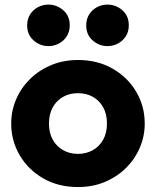

<svg xmlns="http://www.w3.org/2000/svg" viewBox="-20 -780 663 816"><path d="M311.4 15Q228 15 164 -21.8Q100 -58.6 63.8 -120Q27.6 -181.4 27.6 -255Q27.6 -308.5 48.3 -357.2Q69 -405.9 107 -443.6Q145 -481.2 197 -503.1Q249 -525 311.4 -525Q394.8 -525 458.8 -488.2Q522.8 -451.4 558.9 -390Q595.1 -328.6 595.1 -255Q595.1 -201.5 574.4 -152.8Q553.8 -104.1 515.8 -66.4Q477.8 -28.8 425.9 -6.9Q374.1 15 311.4 15ZM311.4 -126Q346.5 -126 374.4 -141.8Q402.4 -157.5 418.5 -186.4Q434.6 -215.2 434.6 -255Q434.6 -294.8 418.7 -323.7Q402.8 -352.6 374.8 -368.3Q346.9 -384 311.4 -384Q275.9 -384 247.9 -368.3Q220 -352.6 204.1 -323.7Q188.1 -294.8 188.1 -255Q188.1 -215.2 204.2 -186.4Q220.4 -157.5 248.3 -141.8Q276.2 -126 311.4 -126ZM185.9 -584Q150.6 -584 123 -608.1Q95.4 -632.1 95.4 -672.2Q95.4 -699.1 108.2 -719.1Q121 -739 141.7 -749.8Q162.4 -760.5 185.9 -760.5Q221.1 -760.5 248.8 -736.6Q276.4 -712.8 276.4 -672.2Q276.4 -645.4 263.6 -625.6Q250.8 -605.9 230.1 -594.9Q209.4 -584 185.9 -584ZM436.9 -584Q401.6 -584 374 -608.1Q346.4 -632.1 346.4 -672.2Q346.4 -699.1 359.2 -719.1Q372 -739 392.7 -749.8Q413.4 -760.5 436.9 -760.5Q472.1 -760.5 499.8 -736.6Q527.4 -712.8 527.4 -672.2Q527.4 -645.4 514.6 -625.6Q501.8 -605.9 481.1 -594.9Q460.4 -584 436.9 -584Z"/></svg>

Font: Geologica-Sharp
Style: Regular
Weight: 100
Designer: Sindre Bremnes, Frode Helland
Foundry: Monokrom Skriftforlag AS
Version: Version 1.010;gftools[0.9.28]